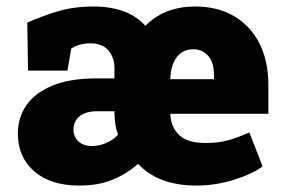

<svg xmlns="http://www.w3.org/2000/svg" viewBox="-20 -558 875 588"><path d="M222.7 10.3Q135.3 10.3 85 -33.2Q34.7 -76.7 34.7 -148.9Q34.7 -198.2 61.3 -236.3Q87.9 -274.4 141.4 -296.1Q194.8 -317.9 275.4 -317.9H330.6V-349.1Q330.6 -380.9 312.5 -403.1Q294.4 -425.3 255.4 -425.3Q238.8 -425.3 224.4 -421.1Q210 -417 198.2 -409.2L186.5 -341.8H65.9L63.5 -488.8Q108.4 -508.8 157.5 -523.4Q206.5 -538.1 267.1 -538.1Q317.4 -538.1 357.7 -523.7Q397.9 -509.3 425.3 -479Q445.8 -499.5 469.2 -512.5Q492.7 -525.4 519.8 -531.7Q546.9 -538.1 577.6 -538.1Q646.5 -538.1 696.8 -508.5Q747.1 -479 774.4 -425.3Q801.8 -371.6 801.8 -298.3V-209.5H502.4L501.5 -206.1Q504.4 -166 530.3 -143.1Q556.2 -120.1 609.4 -120.1Q648.4 -120.1 677 -127.9Q705.6 -135.7 743.7 -152.3L784.2 -48.3Q751.5 -24.4 695.3 -7.1Q639.2 10.3 581.5 10.3Q465.3 10.3 402.8 -56.2Q367.2 -24.9 324 -7.3Q280.8 10.3 222.7 10.3ZM261.2 -110.8Q274.9 -110.8 289.6 -114.7Q304.2 -118.7 317.9 -126.5Q331.5 -134.3 341.8 -146Q335.4 -161.6 333 -179.7Q330.6 -197.8 330.6 -211.9V-217.3H277.3Q242.7 -217.3 223.9 -202.1Q205.1 -187 205.1 -162.1Q205.1 -138.2 220.7 -124.5Q236.3 -110.8 261.2 -110.8ZM502.4 -315.4H635.3V-328.6Q635.3 -366.2 617.7 -386.7Q600.1 -407.2 571.3 -407.2Q550.8 -407.2 535.6 -396.7Q520.5 -386.2 511.7 -366.5Q502.9 -346.7 501.5 -317.9Z"/></svg>

Font: Roboto Slab LO Black
Style: Regular
Weight: 900
Designer: Google
Version: Version 2.000